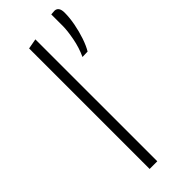

<svg xmlns="http://www.w3.org/2000/svg" viewBox="-254 -796 824 824"><g transform="rotate(-45 158.0 -384.5)"><path d="M99 0V-731.5L145.5 -740V0ZM235 -543.5Q253 -582 261.2 -626Q269.5 -670 269.5 -697V-767.5L291 -769Q315.5 -767.5 315.5 -732Q315.5 -701.5 308.8 -666Q302 -630.5 291 -598.2Q280 -566 267 -544.5Z"/></g></svg>

Font: Heraclito ExtraLight
Style: Regular
Weight: 200
Designer: Kostas Bartsokas (font) & Cristiano Sobral (main changes)
Foundry: Kostas Bartsokas (font) & Cristiano Sobral (main changes)
Version: Version 1.00;July 8, 2020;FontCreator 13.0.0.2655 64-bit